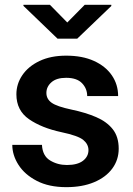

<svg xmlns="http://www.w3.org/2000/svg" viewBox="-20 -770 554 800"><path d="M348.6 -144.5Q348.6 -168.9 327.1 -186.8Q305.7 -204.6 236.3 -219.2Q153.8 -236.8 101.1 -273.2Q48.3 -309.6 48.3 -377Q48.3 -420.4 73.2 -457Q98.1 -493.7 144.8 -515.9Q191.4 -538.1 255.9 -538.1Q323.2 -538.1 371.6 -516.1Q419.9 -494.1 446 -456.1Q472.2 -418 472.2 -369.6H343.3Q343.3 -400.9 321.8 -423.3Q300.3 -445.8 255.4 -445.8Q215.3 -445.8 194.3 -427.2Q173.3 -408.7 173.3 -382.8Q173.3 -357.4 195.3 -341.8Q217.3 -326.2 277.3 -313.5Q335.9 -301.3 380.4 -282.2Q424.8 -263.2 449.7 -231.7Q474.6 -200.2 474.6 -150.4Q474.6 -104 447.8 -67.6Q420.9 -31.2 371.8 -10.7Q322.8 9.8 256.3 9.8Q183.6 9.8 133.3 -16.4Q83 -42.5 57.1 -83Q31.2 -123.5 31.2 -166.5H154.8Q157.2 -120.6 188.5 -101.6Q219.7 -82.5 258.8 -82.5Q302.7 -82.5 325.7 -100.1Q348.6 -117.7 348.6 -144.5ZM188 -750 260.3 -676.3 333 -750H443.8V-745.1L301.8 -608.9H219.7L77.6 -745.6V-750Z"/></svg>

Font: Vazirmatn RD SemiBold
Style: Regular
Weight: 600
Designer: Saber Rastikerdar
Foundry: Saber Rastikerdar
Version: Version 32.102